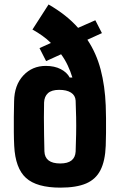

<svg xmlns="http://www.w3.org/2000/svg" viewBox="-20 -829 528 858"><path d="M250 9.5Q144 9.5 96.2 -33.8Q48.5 -77 43.5 -177Q42 -206 41.8 -239Q41.5 -272 41.8 -306.5Q42 -341 43 -376Q44 -448.5 84 -491.5Q124 -534.5 184.5 -534.5Q223.5 -534.5 251.2 -520.2Q279 -506 291.5 -482.5H303.5Q295 -510.5 282.5 -537Q270 -563.5 253 -586.5L186 -556L156.5 -614L207.5 -637Q190 -654.5 169.2 -669.2Q148.5 -684 125 -697L197 -809Q237 -786 270 -760Q303 -734 329 -704.5L406 -738.5L435.5 -681L370.5 -651.5Q410.5 -591.5 429.8 -518.2Q449 -445 452.5 -357.5Q453.5 -334 453.8 -301Q454 -268 453.8 -234.8Q453.5 -201.5 452.5 -177.5Q450 -110.5 429.2 -69.2Q408.5 -28 365 -9.2Q321.5 9.5 250 9.5ZM249 -98.5Q282.5 -98.5 299.5 -112Q316.5 -125.5 318 -151.5Q319.5 -191 320.2 -229.2Q321 -267.5 320.2 -305.2Q319.5 -343 318 -379.5Q316.5 -403 297.2 -415.2Q278 -427.5 244.5 -427.5Q210.5 -427.5 194.2 -412.5Q178 -397.5 177 -371Q176 -342.5 176.2 -303.8Q176.5 -265 177 -225Q177.5 -185 178.5 -152.5Q179.5 -125.5 197.2 -112Q215 -98.5 249 -98.5Z"/></svg>

Font: Big Shoulders Text Thin ExtraBold
Style: Regular
Weight: 800
Version: Version 2.002